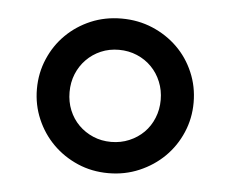

<svg xmlns="http://www.w3.org/2000/svg" viewBox="-35 -765 485 404"><g transform="rotate(5 207.5 -563.0)"><path d="M42 -563.5Q42 -597.5 54.8 -627.2Q67.5 -657 89.8 -679Q112 -701 142 -713.8Q172 -726.5 207 -726.5Q242 -726.5 272.2 -713.8Q302.5 -701 325 -679Q347.5 -657 360.2 -627.2Q373 -597.5 373 -563.5Q373 -530 360.2 -500.2Q347.5 -470.5 325 -448.2Q302.5 -426 272.2 -413Q242 -400 207 -400Q172 -400 142 -413Q112 -426 89.8 -448.2Q67.5 -470.5 54.8 -500.2Q42 -530 42 -563.5ZM111 -563Q111 -542.5 118.2 -524.8Q125.5 -507 138.5 -494Q151.5 -481 169 -473.5Q186.5 -466 207 -466Q227.5 -466 245.2 -473.5Q263 -481 276 -494Q289 -507 296.2 -524.8Q303.5 -542.5 303.5 -563Q303.5 -583.5 296.2 -601.2Q289 -619 276 -632.2Q263 -645.5 245.2 -653Q227.5 -660.5 207 -660.5Q186.5 -660.5 169 -653Q151.5 -645.5 138.5 -632.2Q125.5 -619 118.2 -601.2Q111 -583.5 111 -563Z"/></g></svg>

Font: TypoPRO Lato
Style: Regular
Weight: 500
Designer: Lukasz Dziedzic with Adam Twardoch and Botio Nikoltchev
Foundry: tyPoland Lukasz Dziedzic
Version: Version 2.010; 2014-09-01; http://www.latofonts.com/